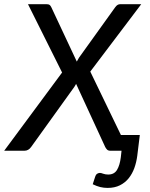

<svg xmlns="http://www.w3.org/2000/svg" viewBox="-56 -738 734 940"><path d="M248 -383 81 -717.5H171Q182 -717.5 186.5 -714.2Q191 -711 195 -703L320 -436.5Q324 -445 331 -456L508 -702.5Q518.5 -717.5 532.5 -717.5H635.5L386 -387.5L536 -77H628.5L616 25Q612 56 601.8 84.5Q591.5 113 574 134.8Q556.5 156.5 531 169.2Q505.5 182 471 182Q452 182 434.8 177.8Q417.5 173.5 398 164L410 127Q414 115.5 420.8 112Q427.5 108.5 433 108.5Q439 108.5 449.2 112.5Q459.5 116.5 474 116.5Q503 116.5 516.8 94Q530.5 71.5 535.5 32L539 0H484.5Q473.5 0 468 -5.8Q462.5 -11.5 459 -18.5L316.5 -327.5Q314.5 -323.5 312.2 -319.5Q310 -315.5 307.5 -312L96.5 -18.5Q83.5 0 63.5 0H-35.5Z"/></svg>

Font: Lato Medium
Style: Italic
Weight: 500
Italic angle: -7°
Designer: Lukasz Dziedzic
Foundry: tyPoland Lukasz Dziedzic
Version: Version 2.006; 2014-01-15